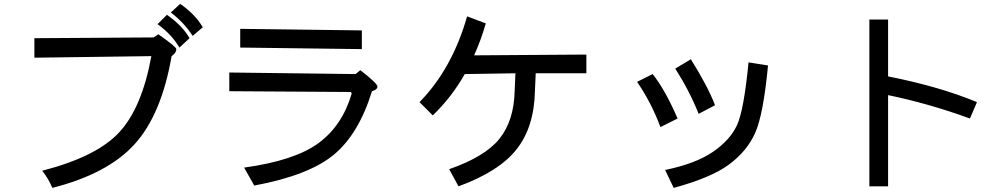

<svg xmlns="http://www.w3.org/2000/svg" viewBox="-20 -875 5040 962"><path d="M996.1 -738.3 945.3 -695.3Q902.3 -761.7 835.9 -812.5L882.8 -855.5Q957 -804.7 996.1 -738.3ZM929.7 -683.6 878.9 -636.7Q839.8 -703.1 769.5 -753.9L816.4 -800.8Q894.5 -746.1 929.7 -683.6ZM839.8 -593.8Q789.1 -300.8 654.3 -152.3Q519.5 -3.9 242.2 66.4Q222.7 19.5 191.4 -19.5Q464.8 -89.8 578.1 -212.9Q691.4 -335.9 738.3 -593.8L152.3 -585.9V-683.6L750 -687.5L773.4 -703.1Q863.3 -640.6 863.3 -628.9Q863.3 -609.4 839.8 -593.8Z M1793 -628.9 1183.6 -636.7V-730.5L1793 -722.7ZM1843.8 -418Q1777.3 -203.1 1652.3 -99.6Q1527.3 3.9 1253.9 54.7L1203.1 -35.2Q1457 -70.3 1576.2 -158.2Q1695.3 -246.1 1742.2 -406.2L1738.3 -414.1L1128.9 -418V-511.7L1761.7 -503.9L1785.2 -523.4Q1871.1 -457 1871.1 -441.4Q1871.1 -425.8 1843.8 -418Z M2918 -507.8H2664.1L2660.2 -418Q2656.2 -238.3 2568.4 -127Q2480.5 -15.6 2277.3 58.6L2230.5 -27.3Q2410.2 -89.8 2482.4 -179.7Q2554.7 -269.5 2558.6 -418L2562.5 -507.8L2308.6 -503.9Q2242.2 -386.7 2148.4 -296.9L2082 -363.3Q2246.1 -531.2 2320.3 -793L2414.1 -757.8Q2390.6 -675.8 2355.5 -597.7L2918 -601.6Z M3562.5 -347.7 3480.5 -304.7Q3433.6 -421.9 3363.3 -531.2L3441.4 -578.1Q3527.3 -441.4 3562.5 -347.7ZM3828.1 -546.9Q3804.7 -300.8 3763.7 -209Q3722.7 -117.2 3632.8 -50.8Q3543 15.6 3355.5 66.4L3312.5 -23.4Q3464.8 -54.7 3550.8 -113.3Q3636.7 -171.9 3671.9 -246.1Q3707 -320.3 3730.5 -562.5ZM3375 -281.2 3289.1 -238.3Q3242.2 -363.3 3171.9 -464.8L3250 -503.9Q3312.5 -425.8 3375 -281.2Z M4875 -363.3 4839.8 -281.2Q4636.7 -355.5 4429.7 -398.4V58.6H4335.9V-777.3H4429.7V-492.2Q4687.5 -441.4 4875 -363.3Z"/></svg>

Font: WenQuanYi Micro Hei
Style: Regular
Weight: 400
Foundry: Ascender Corporation
Version: Version 0.2.0-beta